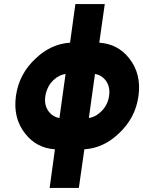

<svg xmlns="http://www.w3.org/2000/svg" viewBox="-20 -720 701 940"><path d="M323 -511Q230 -505 156 -435Q73 -359 58 -250Q43 -141 104 -65Q159 5 249 11L223 200H366L393 11Q486 5 560 -65Q643 -141 658 -250Q673 -359 612 -435Q557 -505 466 -511L493 -700H349ZM271 -142Q240 -147 220 -172Q195 -204 202 -250Q206 -273 215.5 -292.5Q225 -312 242 -328Q268 -353 301 -358ZM445 -358Q476 -353 496 -328Q521 -296 514 -250Q507 -203 473 -172Q447 -147 415 -142Z"/></svg>

Font: Unageo
Style: ExtraBold-Italic
Weight: 800
Designer: Richard Sepsi
Foundry: Richard Sepsi
Version: Version 2.000